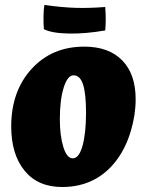

<svg xmlns="http://www.w3.org/2000/svg" viewBox="-20 -740 594 770"><path d="M25 -233Q25 -374 106.5 -463.5Q188 -553 318 -553Q416 -553 470 -498Q524 -443 524 -342Q524 -279 504.5 -214Q485 -149 450 -101Q410 -46 354.5 -18Q299 10 229 10Q132 10 78.5 -55.5Q25 -121 25 -233ZM325 -287Q325 -365 313 -401.5Q301 -438 275 -438Q251 -438 235.5 -389Q220 -340 220 -261Q220 -196 234 -150.5Q248 -105 272 -105Q297 -105 311 -155.5Q325 -206 325 -287ZM402 -618Q322 -604 254.5 -605.5Q187 -607 156 -623Q154 -644 154.5 -674.5Q155 -705 158 -720Q231 -710 285 -708.5Q339 -707 402 -712Q404 -686 404 -662Q404 -638 402 -618Z"/></svg>

Font: Atma
Style: Bold
Weight: 700
Designer: Gregori Vincens, Jeremie Hornus, Riccardo Olocco, Yoann Minet.
Foundry: black foundry
Version: Version 1.102;PS 1.100;hotconv 1.0.86;makeotf.lib2.5.63406